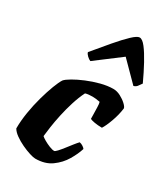

<svg xmlns="http://www.w3.org/2000/svg" viewBox="-195 -877 841 965"><g transform="rotate(30 226.0 -395.0)"><path d="M172 0Q161 0 138.5 -7Q116 -14 90.5 -26Q65 -38 44 -53Q23 -68 14 -84Q14 -128 22 -177.5Q30 -227 43 -273.5Q56 -320 69.5 -355.5Q83 -391 94 -408Q103 -419 129.5 -434.5Q156 -450 192 -465Q228 -480 266.5 -490Q305 -500 338 -500Q359 -500 380 -489Q401 -478 416 -464Q431 -450 432 -441Q427 -402 412.5 -362Q398 -322 385 -302Q361 -302 341.5 -305.5Q322 -309 315 -313Q315 -321 314.5 -340Q314 -359 313.5 -379.5Q313 -400 310 -409Q285 -414 267 -414Q257 -414 245.5 -413Q234 -412 225 -409Q208 -375 195 -333.5Q182 -292 173 -250.5Q164 -209 159 -174Q154 -139 152 -119Q158 -113 173.5 -104Q189 -95 206.5 -88Q224 -81 235 -81Q240 -81 251.5 -93.5Q263 -106 277 -124Q291 -142 304 -158.5Q317 -175 325 -183Q336 -181 345.5 -174.5Q355 -168 358 -163Q348 -130 325.5 -92Q303 -54 265.5 -27Q228 0 172 0ZM167 -563Q157 -567 146.5 -577Q136 -587 134 -596Q177 -648 214.5 -692Q252 -736 280.5 -763Q309 -790 323 -790Q339 -790 359.5 -763.5Q380 -737 404 -693Q428 -649 452 -597Q445 -588 438 -577.5Q431 -567 417 -563L310 -671Z"/></g></svg>

Font: Texturina Black
Style: Italic
Weight: 900
Italic angle: -11°
Designer: Guillermo Torres Carreño
Foundry: Omnibus-Type
Version: Version 1.002; ttfautohint (v1.8.3)